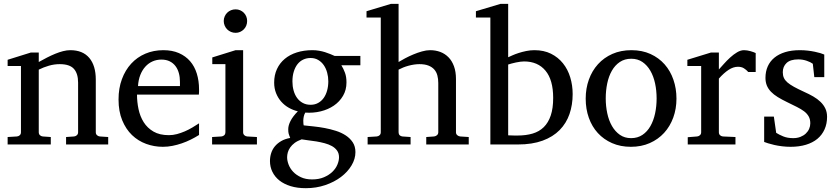

<svg xmlns="http://www.w3.org/2000/svg" viewBox="-20 -757 4388 1006"><path d="M326.2 0V-39.1L368.2 -42Q377 -43 383.1 -48.8Q389.2 -54.7 389.2 -64V-324.2Q389.2 -371.6 367.2 -396.2Q345.2 -420.9 293 -420.9Q264.2 -420.9 236.3 -412.8Q208.5 -404.8 183.1 -392.1V-64Q183.1 -54.7 189 -48.8Q194.8 -43 204.1 -42L246.1 -39.1V0H20V-39.1L68.8 -42Q78.1 -43 84 -48.8Q89.8 -54.7 89.8 -64V-411.1H20V-443.8L142.1 -481.9H183.1V-432.1Q204.1 -443.8 225.8 -455.1Q247.6 -466.3 269 -475.1Q290.5 -483.9 310.5 -489Q330.6 -494.1 348.1 -494.1Q413.6 -494.1 447.8 -453.6Q481.9 -413.1 481.9 -339.8V-64Q481.9 -54.7 488 -48.8Q494.1 -43 502.9 -42L546.9 -39.1V0Z M1022.9 -49.8Q1002 -36.6 979.2 -25.4Q956.5 -14.2 932.4 -5.9Q908.2 2.4 883.3 7.3Q858.4 12.2 833 12.2Q787.6 12.2 745.6 -3.2Q703.6 -18.6 671.6 -49.3Q639.6 -80.1 620.4 -126.7Q601.1 -173.3 601.1 -235.8Q601.1 -294.4 618.7 -342Q636.2 -389.6 667.5 -423.6Q698.7 -457.5 741.7 -475.8Q784.7 -494.1 835.9 -494.1Q882.3 -494.1 917.5 -478.8Q952.6 -463.4 976.1 -436.3Q999.5 -409.2 1011.2 -371.3Q1022.9 -333.5 1022.9 -289.1V-275.9Q1022.9 -268.1 1022 -261.2H697.8Q697.8 -223.1 705.8 -185.1Q713.9 -147 732.9 -116.7Q752 -86.4 784.2 -67.6Q816.4 -48.8 864.7 -48.8Q886.2 -48.8 907.2 -54.4Q928.2 -60.1 948.5 -68.8Q968.8 -77.6 987.3 -88.6Q1005.9 -99.6 1022.9 -110.8ZM922.9 -328.1Q922.9 -353 917 -374.3Q911.1 -395.5 899.2 -411.1Q887.2 -426.8 868.9 -435.8Q850.6 -444.8 825.7 -444.8Q800.8 -444.8 779.3 -435.3Q757.8 -425.8 741.5 -407.7Q725.1 -389.6 715.1 -364Q705.1 -338.4 703.1 -306.2H922.9Z M1091.3 0V-39.1L1140.1 -42Q1149.4 -43 1155.3 -48.8Q1161.1 -54.7 1161.1 -64V-420.9H1092.3V-456.1L1214.4 -494.1H1253.9V-64Q1253.9 -54.7 1260 -48.8Q1266.1 -43 1274.9 -42L1326.2 -39.1V0ZM1274.9 -647Q1274.9 -634.3 1270.3 -622.8Q1265.6 -611.3 1257.3 -603Q1249 -594.7 1238 -589.8Q1227.1 -585 1214.4 -585Q1201.7 -585 1190.2 -589.8Q1178.7 -594.7 1170.4 -603Q1162.1 -611.3 1157.2 -622.8Q1152.3 -634.3 1152.3 -647Q1152.3 -659.7 1157.2 -670.9Q1162.1 -682.1 1170.4 -690.4Q1178.7 -698.7 1190.2 -703.4Q1201.7 -708 1214.4 -708Q1227.1 -708 1238 -703.4Q1249 -698.7 1257.3 -690.4Q1265.6 -682.1 1270.3 -670.9Q1274.9 -659.7 1274.9 -647Z M1756.3 66.9Q1756.3 46.4 1746.1 32Q1735.8 17.6 1719 8.3Q1702.1 -1 1680.9 -6.6Q1659.7 -12.2 1637.9 -15.9Q1616.2 -19.5 1595.9 -21.7Q1575.7 -23.9 1560.5 -26.9Q1538.6 -19 1523.9 -8.1Q1509.3 2.9 1500.5 15.6Q1491.7 28.3 1488 41.5Q1484.4 54.7 1484.4 66.9Q1484.4 85 1492.2 105.5Q1500 126 1516.1 143.1Q1532.2 160.2 1556.9 171.6Q1581.5 183.1 1615.2 183.1Q1650.9 183.1 1677.5 171.6Q1704.1 160.2 1721.7 143.1Q1739.3 126 1747.8 105.5Q1756.3 85 1756.3 66.9ZM1700.2 -331.1Q1700.2 -354.5 1694.1 -376.7Q1688 -398.9 1676.3 -415.8Q1664.6 -432.6 1647.2 -442.9Q1629.9 -453.1 1607.4 -453.1Q1586.4 -453.1 1568.8 -444.8Q1551.3 -436.5 1538.8 -420.7Q1526.4 -404.8 1519.3 -381.8Q1512.2 -358.9 1512.2 -330.1Q1512.2 -305.2 1518.3 -283Q1524.4 -260.7 1536.4 -244.1Q1548.3 -227.5 1566.2 -217.8Q1584 -208 1607.4 -208Q1629.9 -208 1647.2 -217.8Q1664.6 -227.5 1676.3 -244.1Q1688 -260.7 1694.1 -283.2Q1700.2 -305.7 1700.2 -331.1ZM1768.6 -415Q1779.8 -397 1787.6 -375.7Q1795.4 -354.5 1795.4 -325.2Q1795.4 -285.6 1777.3 -254.9Q1759.3 -224.1 1729.2 -203.6Q1699.2 -183.1 1660.4 -173.6Q1621.6 -164.1 1579.6 -167Q1573.7 -157.2 1571.5 -146Q1569.3 -134.8 1569.1 -125Q1568.8 -115.2 1569.8 -108.2Q1570.8 -101.1 1571.3 -100.1Q1593.8 -97.7 1622.6 -94.7Q1651.4 -91.8 1681.4 -86.2Q1711.4 -80.6 1740.5 -71.3Q1769.5 -62 1792 -47.1Q1814.5 -32.2 1828.4 -11Q1842.3 10.3 1842.3 40Q1842.3 75.7 1822 109.6Q1801.8 143.6 1766.6 170.2Q1731.4 196.8 1684.1 212.9Q1636.7 229 1582.5 229Q1537.6 229 1502.7 218.3Q1467.8 207.5 1443.8 188.5Q1419.9 169.4 1407.2 143.3Q1394.5 117.2 1394.5 86.9Q1394.5 64.9 1400.9 45.2Q1407.2 25.4 1420.4 9.5Q1433.6 -6.3 1453.4 -17.8Q1473.1 -29.3 1500.5 -34.2Q1497.6 -42 1495.6 -47.1Q1493.7 -52.2 1492.4 -56.9Q1491.2 -61.5 1490.7 -66.7Q1490.2 -71.8 1490.2 -80.1Q1490.2 -99.6 1502.2 -123.3Q1514.2 -147 1540.5 -173.8Q1515.6 -179.7 1493.2 -192.4Q1470.7 -205.1 1453.6 -224.4Q1436.5 -243.7 1426.5 -268.8Q1416.5 -293.9 1416.5 -324.2Q1416.5 -363.8 1431.2 -395.3Q1445.8 -426.8 1472.2 -448.7Q1498.5 -470.7 1535.4 -482.4Q1572.3 -494.1 1617.2 -494.1Q1634.8 -494.1 1651.6 -491.2Q1668.5 -488.3 1683.3 -483.6Q1698.2 -479 1710.9 -473.6Q1723.6 -468.3 1733.4 -463.9H1868.2V-415Z M2213.4 0V-39.1L2254.4 -42Q2263.2 -43 2269.8 -48.8Q2276.4 -54.7 2276.4 -64V-321.8Q2276.4 -343.3 2271.7 -361.3Q2267.1 -379.4 2255.6 -392.6Q2244.1 -405.8 2225.1 -413.3Q2206.1 -420.9 2177.2 -420.9Q2164.1 -420.9 2149.4 -418.7Q2134.8 -416.5 2120.4 -412.6Q2106 -408.7 2092.5 -403.3Q2079.1 -397.9 2068.4 -392.1V-64Q2068.4 -54.7 2073.7 -48.8Q2079.1 -43 2088.4 -42L2131.3 -39.1V0H1906.2V-39.1L1954.1 -42Q1963.4 -43 1969.2 -48.8Q1975.1 -54.7 1975.1 -64V-665H1900.4V-698.2L2028.3 -736.8H2068.4V-432.1Q2082 -440.4 2102.1 -451.2Q2122.1 -461.9 2144.8 -471.4Q2167.5 -481 2190.7 -487.5Q2213.9 -494.1 2233.4 -494.1Q2262.2 -494.1 2286.9 -484.9Q2311.5 -475.6 2329.8 -457Q2348.1 -438.5 2358.6 -409.9Q2369.1 -381.3 2369.1 -342.8V-64Q2369.1 -54.7 2375.7 -48.8Q2382.3 -43 2391.1 -42L2436 -39.1V0Z M2980.5 -264.2Q2980.5 -207.5 2963.9 -159.4Q2947.3 -111.3 2912.4 -75.7Q2877.4 -40 2823 -20Q2768.6 0 2693.4 0H2549.3V-665H2473.6V-698.2L2602.5 -736.8H2642.6V-457Q2651.4 -460.9 2665.5 -467.3Q2679.7 -473.6 2698 -479.5Q2716.3 -485.4 2737.3 -489.7Q2758.3 -494.1 2780.3 -494.1Q2829.6 -494.1 2866.9 -475.6Q2904.3 -457 2929.7 -425.3Q2955.1 -393.6 2967.8 -351.8Q2980.5 -310.1 2980.5 -264.2ZM2878.4 -244.1Q2878.4 -338.4 2838.1 -386.7Q2797.9 -435.1 2725.6 -435.1Q2717.3 -435.1 2706.1 -433.6Q2694.8 -432.1 2683.3 -429.7Q2671.9 -427.2 2660.9 -424.3Q2649.9 -421.4 2642.6 -418.9V-47.9Q2650.9 -47.4 2659.7 -47.4Q2667 -46.9 2675.3 -46.9H2691.4Q2735.8 -46.9 2770.5 -57.1Q2805.2 -67.4 2829.1 -90.8Q2853 -114.3 2865.7 -151.9Q2878.4 -189.5 2878.4 -244.1Z M3420.4 -241.2Q3420.4 -282.2 3412.4 -319.8Q3404.3 -357.4 3387.7 -386.2Q3371.1 -415 3346.2 -432.1Q3321.3 -449.2 3287.6 -449.2Q3252.9 -449.2 3227.5 -432.1Q3202.1 -415 3185.8 -386.2Q3169.4 -357.4 3161.6 -319.8Q3153.8 -282.2 3153.8 -241.2Q3153.8 -200.7 3161.9 -163.1Q3169.9 -125.5 3186.5 -96.7Q3203.1 -67.9 3228 -50.5Q3252.9 -33.2 3286.6 -33.2Q3320.8 -33.2 3346.2 -50.3Q3371.6 -67.4 3387.9 -96.2Q3404.3 -125 3412.4 -162.6Q3420.4 -200.2 3420.4 -241.2ZM3524.4 -240.2Q3524.4 -187 3507.6 -140.9Q3490.7 -94.7 3459.7 -60.8Q3428.7 -26.9 3384.5 -7.3Q3340.3 12.2 3285.6 12.2Q3231 12.2 3187 -7.1Q3143.1 -26.4 3112.3 -60.1Q3081.5 -93.8 3065.2 -139.9Q3048.8 -186 3048.8 -240.2Q3048.8 -293.5 3065.4 -339.8Q3082 -386.2 3113.3 -420.7Q3144.5 -455.1 3188.7 -474.6Q3232.9 -494.1 3288.6 -494.1Q3344.2 -494.1 3388.2 -474.1Q3432.1 -454.1 3462.4 -419.7Q3492.7 -385.3 3508.5 -339.1Q3524.4 -293 3524.4 -240.2Z M3900.4 -379.9Q3890.6 -391.1 3877.9 -399.2Q3865.2 -407.2 3846.7 -407.2Q3822.3 -407.2 3797.4 -390.9Q3772.5 -374.5 3746.6 -345.2V-64Q3746.6 -54.7 3752.4 -48.8Q3758.3 -43 3767.6 -42L3833.5 -39.1V0H3583.5V-38.1L3632.8 -42Q3641.6 -43 3647.7 -48.8Q3653.8 -54.7 3653.8 -64V-411.1H3581.5V-443.8L3705.6 -481.9H3746.6V-393.1Q3757.3 -404.8 3772.7 -422.1Q3788.1 -439.5 3805.7 -455.6Q3823.2 -471.7 3842 -482.9Q3860.8 -494.1 3878.4 -494.1Q3886.2 -494.1 3895 -492.7Q3903.8 -491.2 3912.1 -489Q3920.4 -486.8 3927.5 -484.1Q3934.6 -481.4 3939.5 -479V-379.9Z M4313.5 -145Q4313.5 -108.4 4300.3 -79.1Q4287.1 -49.8 4262.7 -29.5Q4238.3 -9.3 4202.6 1.5Q4167 12.2 4122.6 12.2Q4099.6 12.2 4077.9 9.5Q4056.2 6.8 4037.8 2.7Q4019.5 -1.5 4005.4 -5.9Q3991.2 -10.3 3983.9 -13.2V-146H4034.7L4046.9 -61Q4062 -51.3 4084.2 -42.2Q4106.4 -33.2 4135.7 -33.2Q4157.2 -33.2 4173.8 -39.8Q4190.4 -46.4 4201.9 -57.1Q4213.4 -67.9 4219.5 -81.8Q4225.6 -95.7 4225.6 -110.8Q4225.6 -131.8 4217.3 -146.7Q4209 -161.6 4193.4 -173.6Q4177.7 -185.5 4155 -196.8Q4132.3 -208 4103.5 -222.2Q4076.2 -235.4 4055.2 -248.3Q4034.2 -261.2 4019.8 -276.1Q4005.4 -291 3998 -308.8Q3990.7 -326.7 3990.7 -349.1Q3990.7 -382.3 4002.7 -409.2Q4014.6 -436 4037.6 -454.8Q4060.5 -473.6 4094 -483.9Q4127.4 -494.1 4170.9 -494.1Q4192.9 -494.1 4212.9 -491.7Q4232.9 -489.3 4249.5 -485.8Q4266.1 -482.4 4278.8 -478.5Q4291.5 -474.6 4298.8 -471.2V-353H4246.6L4238.8 -422.9Q4228 -431.2 4207 -438.5Q4186 -445.8 4162.6 -445.8Q4121.1 -445.8 4101.3 -427Q4081.5 -408.2 4081.5 -378.9Q4081.5 -361.8 4087.2 -349.1Q4092.8 -336.4 4105.7 -325.2Q4118.7 -314 4139.9 -302.2Q4161.1 -290.5 4192.9 -275.9Q4219.2 -264.2 4241.2 -251.5Q4263.2 -238.8 4279.3 -223.1Q4295.4 -207.5 4304.4 -188.5Q4313.5 -169.4 4313.5 -145Z"/></svg>

Font: Charis SIL
Style: Regular
Weight: 400
Foundry: SIL International
Version: Version 4.112